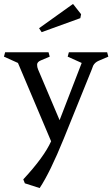

<svg xmlns="http://www.w3.org/2000/svg" viewBox="-26 -715 569 973"><path d="M181 -409Q162 -401 162 -387.5Q162 -374 167 -363L276 -106L388 -396L317 -428L323 -450H517L523 -428L474 -407Q455 -399 446 -382Q444 -376 439 -363L297 -12Q228 158 175 238L100 214L92 194Q197 81 233 1L65 -396L-6 -428L0 -450H220L226 -428ZM172 -572 344 -695 385 -643 381 -623 185 -552Z"/></svg>

Font: Fenix
Style: Regular
Weight: 400
Designer: Fernando Diaz
Foundry: Fernando Diaz
Version: 004.301